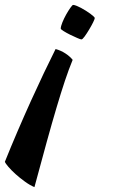

<svg xmlns="http://www.w3.org/2000/svg" viewBox="-114 -456 462 780"><path d="M-94.2 201.2Q-69.3 139.2 -42.2 76.2Q-15.1 13.2 11.7 -46.1Q38.6 -105.5 64.2 -159.2Q89.8 -212.9 111.8 -256.8Q133.3 -251 151.9 -238.8Q170.4 -226.6 181.2 -212.9Q165.5 -174.8 149.9 -128.2Q134.3 -81.5 116 -20Q97.7 41.5 75.7 121.1Q53.7 200.7 25.9 304.2Q7.3 296.4 -12.9 281.7Q-33.2 267.1 -50.5 251.5Q-67.9 235.8 -79.8 221.9Q-91.8 208 -94.2 201.2ZM271 -382.8Q271 -378.9 264.2 -365Q257.3 -351.1 248 -335.7Q238.8 -320.3 230 -308.1Q221.2 -295.9 216.8 -295.9Q212.9 -295.9 199.5 -301.8Q186 -307.6 171.1 -314.9Q156.2 -322.3 144.5 -329.6Q132.8 -336.9 132.8 -339.8Q132.8 -348.6 139.4 -365Q146 -381.3 154.8 -397Q163.6 -412.6 171.9 -424.3Q180.2 -436 183.1 -436Q188 -436 196.5 -432.6Q205.1 -429.2 214.8 -424.1Q224.6 -418.9 234.6 -412.6Q244.6 -406.2 252.7 -400.4Q260.7 -394.5 265.9 -389.6Q271 -384.8 271 -382.8Z"/></svg>

Font: Yesteryear
Style: Regular
Weight: 400
Designer: Astigmatic (AOETI)
Foundry: Astigmatic (AOETI)
Version: Version 1.000